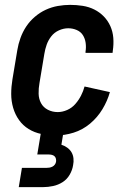

<svg xmlns="http://www.w3.org/2000/svg" viewBox="-20 -548 540 788"><path d="M209 8Q179 8 150 2Q121 -4 97.5 -18.5Q74 -33 58 -55.5Q42 -78 34 -105.5Q26 -133 26 -162.5Q26 -192 31 -222L51 -342Q55 -367 64 -392Q73 -417 87.5 -439Q102 -461 123 -479Q144 -497 168 -508Q192 -519 217.5 -523.5Q243 -528 268 -528Q294 -528 319.5 -524Q345 -520 367 -509Q389 -498 406 -480.5Q423 -463 433 -440.5Q443 -418 445 -392.5Q447 -367 443 -340L442 -331H331V-336Q334 -354 331.5 -372Q329 -390 320 -404Q311 -418 294.5 -425Q278 -432 260 -432Q241 -432 222 -423.5Q203 -415 190.5 -399Q178 -383 171.5 -364.5Q165 -346 162 -327L142 -207Q138 -185 138.5 -163.5Q139 -142 148.5 -124.5Q158 -107 176.5 -97.5Q195 -88 217 -88Q236 -88 255.5 -96.5Q275 -105 289 -121Q303 -137 312.5 -155.5Q322 -174 327 -193L431 -170Q421 -134 400.5 -100Q380 -66 349.5 -40.5Q319 -15 282 -3.5Q245 8 209 8ZM57 220 70 141H170Q176 141 182.5 140Q189 139 195 136Q201 133 205 127.5Q209 122 210 116Q211 110 209.5 103.5Q208 97 203.5 93Q199 89 192.5 87.5Q186 86 179 86H133L162 -88H254L232 46Q245 50 256 58Q267 66 273.5 77Q280 88 281.5 102Q283 116 280 130Q277 150 266 169Q255 188 237 199.5Q219 211 198 215.5Q177 220 157 220Z"/></svg>

Font: Iosevka Term Curly
Style: Bold Italic
Weight: 700
Italic angle: -9°
Designer: Belleve Invis
Foundry: Belleve Invis
Version: Version 32.3.0